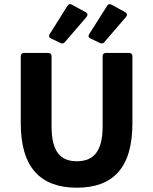

<svg xmlns="http://www.w3.org/2000/svg" viewBox="-20 -875 723 907"><path d="M298.8 -847.7 214.8 -713.9C209 -704.1 211.9 -697.3 220.7 -693.4L265.6 -671.9C273.4 -668 281.2 -668.9 287.1 -676.8L388.7 -794.9C395.5 -803.7 394.5 -811.5 384.8 -817.4L320.3 -852.5C311.5 -857.4 303.7 -856.4 298.8 -847.7ZM486.3 -847.7 401.4 -713.9C395.5 -704.1 398.4 -697.3 407.2 -693.4L452.1 -671.9C460 -668 467.8 -668.9 473.6 -676.8L575.2 -794.9C582 -803.7 581.1 -811.5 571.3 -817.4L507.8 -852.5C499 -857.4 491.2 -856.4 486.3 -847.7ZM78.1 -292C78.1 -82 172.9 11.7 342.8 11.7C513.7 11.7 605.5 -82 605.5 -292V-609.4C605.5 -619.1 599.6 -625 589.8 -625H480.5C470.7 -625 464.8 -619.1 464.8 -609.4V-277.3C464.8 -156.2 418.9 -113.3 342.8 -113.3C267.6 -113.3 223.6 -156.2 223.6 -277.3V-609.4C223.6 -619.1 217.8 -625 208 -625H93.8C84 -625 78.1 -619.1 78.1 -609.4Z"/></svg>

Font: Ed Sans Neue
Style: Bold
Weight: 700
Designer: Stephen Hutchings
Version: Version 1.004;PS 001.004;hotconv 1.0.88;makeotf.lib2.5.64775